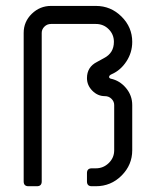

<svg xmlns="http://www.w3.org/2000/svg" viewBox="-20 -645 540 665"><path d="M438 -281.2V-124.5Q438 -73.7 401.1 -36.9Q364.3 0 312 0H297.9Q281.2 0 281.2 -16.6V-45.4Q281.2 -62 297.9 -62H312Q337.9 -62 356.7 -80.3Q375.5 -98.6 375.5 -124.5V-281.2Q375.5 -293.5 366.2 -302.7Q356.9 -312 343.3 -312Q318.4 -312 299.8 -330.8Q281.2 -349.6 281.2 -374.5Q281.2 -413.1 316.4 -430.7L340.3 -443.8Q374.5 -461.4 374.5 -500Q374.5 -525.9 356.4 -543.9Q338.4 -562 312 -562H156.7Q143.1 -562 133.8 -552.7Q124.5 -543.5 124.5 -531.2V-16.6Q124.5 0 107.9 0H78.6Q62 0 62 -16.6V-531.2Q62 -569.8 90.1 -597.2Q118.2 -624.5 156.7 -624.5H312Q363.8 -624.5 400.9 -587.6Q438 -550.8 438 -500Q438 -462.9 417.7 -432.1Q397.5 -401.4 367.2 -388.2Q357.9 -384.3 357.9 -378.4Q357.9 -374.5 363.3 -372.6Q394.5 -366.2 416.3 -340.3Q438 -314.5 438 -281.2Z"/></svg>

Font: GOSTRUS
Style: type_B
Weight: 400
Designer: Юрий и Татьяна Кривогуз
Version: Version 02.00